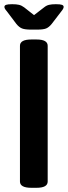

<svg xmlns="http://www.w3.org/2000/svg" viewBox="-20 -891 323 914"><path d="M75 -27V-673Q75 -703 129 -703H154Q207 -703 207 -673V-27Q207 3 154 3H129Q75 3 75 -27ZM58 -777 12 -838Q1 -850 1 -858Q1 -865 9 -868Q17 -871 38 -871Q58 -871 70.5 -868Q83 -865 95 -856L142 -819L190 -856Q201 -865 213.5 -868Q226 -871 246 -871Q267 -871 275 -868Q283 -865 283 -858Q283 -850 272 -837L226 -777Q213 -761 199.5 -755.5Q186 -750 156 -750H128Q99 -750 85 -755.5Q71 -761 58 -777Z"/></svg>

Font: Asap-SemiBold
Style: Regular
Weight: 600
Designer: Pablo Cosgaya
Foundry: Omnibus-Type
Version: Version 2.000; ttfautohint (v1.8)